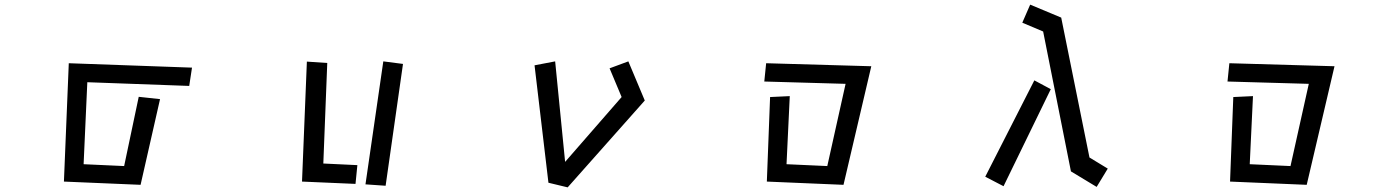

<svg xmlns="http://www.w3.org/2000/svg" viewBox="-20 -783 6040 829"><path d="M277 -510 809 -491 797 -412 357 -428 341 -74 516 -66 579 -365 671 -355 587 15 256 1Z M1635 -518 1720 -507 1645 19 1558 13ZM1305 -517 1393 -511 1376 -77 1523 -70 1515 11 1284 1Z M2288 -501 2377 -518 2420 -84 2664 -364 2612 -488 2693 -518 2764 -349 2431 26 2348 6Z M3305 -364 3390 -368 3376 -74 3552 -66 3631 -421 3280 -431 3288 -510 3742 -497 3622 15 3291 1Z M4484 -647 4394 -685 4428 -763 4562 -707 4684 -103 4763 -55 4715 24 4604 -43ZM4446 -436 4517 -398 4313 21 4234 -20Z M5305 -364 5390 -368 5376 -74 5552 -66 5631 -421 5280 -431 5288 -510 5742 -497 5622 15 5291 1Z"/></svg>

Font: Stick
Style: Regular
Weight: 400
Designer: Fontworks Inc.
Foundry: Fontworks Inc.
Version: Version 1.100